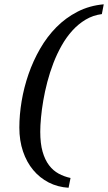

<svg xmlns="http://www.w3.org/2000/svg" viewBox="-20 -738 507 901"><path d="M458 -671.9Q416.5 -666.5 382.1 -646Q347.7 -625.5 319.6 -594.5Q291.5 -563.5 269.3 -524.2Q247.1 -484.9 230.5 -441.7Q213.9 -398.4 202.1 -353.5Q190.4 -308.6 183.1 -266.1Q175.8 -223.6 172.4 -186Q168.9 -148.4 168.9 -120.1Q168.9 -64.5 179.9 -26.1Q190.9 12.2 210.2 37.6Q229.5 63 255.4 76.9Q281.2 90.8 311 97.2L301.8 143.1Q251 140.1 208.7 118.4Q166.5 96.7 135.7 59.8Q105 22.9 87.9 -27.6Q70.8 -78.1 70.8 -139.2Q70.8 -198.7 81.5 -263.2Q92.3 -327.6 113.8 -389.9Q135.3 -452.1 168 -509Q200.7 -565.9 244.6 -610.4Q288.6 -654.8 344.2 -683.3Q399.9 -711.9 466.8 -717.8Z"/></svg>

Font: Charis SIL Eur
Style: Italic
Weight: 400
Italic angle: -11°
Foundry: SIL International
Version: Version 5.000